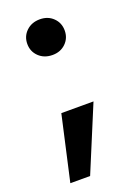

<svg xmlns="http://www.w3.org/2000/svg" viewBox="-137 -627 599 830"><g transform="rotate(-20 162.0 -211.5)"><path d="M156 -403Q118 -403 93.5 -426.5Q69 -450 69 -485Q69 -520 93.5 -543.5Q118 -567 156 -567Q193 -567 217 -543.5Q241 -520 241 -485Q241 -450 217 -426.5Q193 -403 156 -403ZM38 144 105 -154H253L129 144Z"/></g></svg>

Font: SVN-Poppins SemiBold
Style: Regular
Weight: 600
Designer: Ninad Kale (Devanagari), Jonny Pinhorn (Latin)
Foundry: Indian Type Foundry
Version: Version 3.002 2017